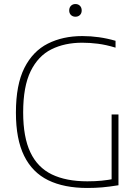

<svg xmlns="http://www.w3.org/2000/svg" viewBox="-20 -928 690 953"><path d="M413.5 5Q298 5 219.2 -33.5Q140.5 -72 99.8 -154.5Q59 -237 59 -369Q59 -507.5 101 -590.8Q143 -674 217.5 -711.5Q292 -749 388.5 -749Q430.5 -749 471.2 -743.2Q512 -737.5 553.5 -725.5V-691.5Q505.5 -706 465.5 -711Q425.5 -716 388 -716Q301 -716 235.2 -683.2Q169.5 -650.5 132.2 -574.8Q95 -499 95 -370Q95 -247 130.8 -171.8Q166.5 -96.5 237.5 -62.2Q308.5 -28 413.5 -28Q452.5 -28 484.5 -31.2Q516.5 -34.5 545 -40L534 -22.5V-360H568V-8.5Q522 -1 486.8 2Q451.5 5 413.5 5ZM354.5 -845Q341 -845 332.2 -853.5Q323.5 -862 323.5 -876Q323.5 -890.5 332.2 -899.2Q341 -908 354.5 -908Q368 -908 376.8 -899.2Q385.5 -890.5 385.5 -876Q385.5 -862 376.8 -853.5Q368 -845 354.5 -845Z"/></svg>

Font: Encode Sans SC Thin
Style: Regular
Weight: 250
Designer: Multiple Designers
Foundry: Impallari Type
Version: Version 3.002